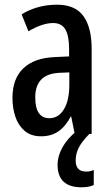

<svg xmlns="http://www.w3.org/2000/svg" viewBox="-20 -570 470 817"><path d="M223 -550Q300 -550 335 -501.5Q370 -453 370 -362V0H298L283 -74H281Q259 -32 228.5 -11Q198 10 155 10Q112 10 85 -13Q58 -36 45.5 -73Q33 -110 33 -153Q33 -235 79 -279Q125 -323 211 -327L274 -330V-361Q274 -418 258 -445Q242 -472 206 -472Q161 -472 101 -437L72 -509Q139 -550 223 -550ZM230 -260Q130 -254 130 -156Q130 -67 190 -67Q229 -67 252 -105Q275 -143 275 -210V-262ZM302 113Q302 160 346 160Q358 160 365.5 158Q373 156 379 153V217Q370 222 356.5 224.5Q343 227 327 227Q225 227 225 131Q225 94 246 56.5Q267 19 307 -13L360 0Q327 34 314.5 59.5Q302 85 302 113Z"/></svg>

Font: Noto Sans ExtraCondensed Medium
Style: Regular
Weight: 500
Width: 2
Designer: Monotype Design Team
Foundry: Monotype Imaging Inc.
Version: Version 2.013; ttfautohint (v1.8.4.7-5d5b)